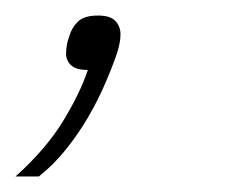

<svg xmlns="http://www.w3.org/2000/svg" viewBox="-53 -84 298 247"><path d="M73 -64Q89 -64 95.5 -57Q102 -50 102 -40Q102 -30 98 -17Q92 1 82.5 23Q73 45 60.5 66.5Q48 88 32 108Q16 128 -3 143H-33Q6 108 28 72Q50 36 60 6Q45 6 38.5 0Q32 -6 32 -15Q32 -20 33 -26Q34 -32 36 -37Q39 -48 47 -56Q55 -64 73 -64Z"/></svg>

Font: IBM Plex Sans Condensed ExtraLight
Style: Italic
Weight: 200
Width: 3
Italic angle: -11°
Designer: Mike Abbink, Paul van der Laan, Pieter van Rosmalen
Foundry: Bold Monday
Version: Version 1.3